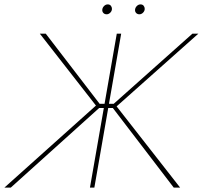

<svg xmlns="http://www.w3.org/2000/svg" viewBox="-61 -853 922 873"><path d="M382 -379 380 -367 120 -700H147L392 -381H419L416 -362H390L-12 0H-41ZM470 -700H490L368 0H348ZM452 -362H426L430 -381H456L814 -700H841L461 -362L464 -376L758 0H729ZM404 -807Q404 -817 411.5 -825Q419 -833 429 -833Q438 -833 443 -827Q448 -821 448 -813Q448 -803 440.5 -795.5Q433 -788 424 -788Q415 -788 409.5 -793.5Q404 -799 404 -807ZM553 -807Q553 -817 560.5 -825Q568 -833 578 -833Q587 -833 592 -827Q597 -821 597 -813Q597 -803 589.5 -795.5Q582 -788 573 -788Q564 -788 558.5 -793.5Q553 -799 553 -807Z"/></svg>

Font: Fixel Italic Variable Display Thin
Style: Italic
Weight: 100
Italic angle: -10°
Designer: AlfaBravo + MacPaw
Foundry: Kyrylo Tkachov, Marchela Mozhyna, Serhii Makarenko, Maria Weinstein, Zakhar Kryvoshyya
Version: Version 1.210;Glyphs 3.2 (3217)